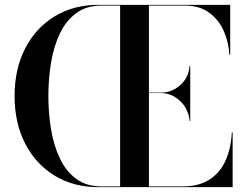

<svg xmlns="http://www.w3.org/2000/svg" viewBox="-20 -770 1006 790"><path d="M760.2 -272Q755.8 -322.2 720.9 -354.6Q686 -387 643.2 -387H592.8V-3H731.2Q799.8 -3 843.4 -32.1Q887.1 -61.1 908.9 -111.3Q930.8 -161.5 933.8 -225H937.2V0H384.2V-0.1L383.8 0Q282.2 0 204.8 -47.3Q127.2 -94.6 83.6 -179.1Q40 -263.5 40 -375Q40 -486.5 83.6 -570.9Q127.2 -655.4 204.8 -702.7Q282.2 -750 383.8 -750L384.2 -749.9V-750H927.2V-545H923.8Q920.8 -598.5 899.8 -644.6Q878.8 -690.6 839.2 -718.8Q799.8 -747 741.2 -747H592.8V-389H643.2Q686 -389 720.9 -418.9Q755.8 -448.8 760.2 -499H762.8V-272ZM179 -375Q179 -304.5 190 -238.1Q201 -171.6 226.1 -118.6Q251.2 -65.5 293.4 -34.2Q335.5 -3 397.8 -3H474.2V-747H397.8Q335.5 -747 293.4 -715.8Q251.2 -684.6 226.1 -631.6Q201 -578.5 190 -512Q179 -445.5 179 -375Z"/></svg>

Font: Bodoni* 72 Medium
Style: Regular
Weight: 500
Version: Version 1.002; ttfautohint (v0.97) -l 8 -r 50 -G 200 -x 14 -